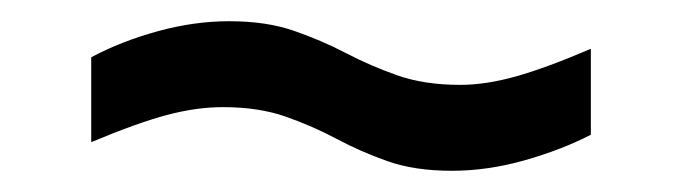

<svg xmlns="http://www.w3.org/2000/svg" viewBox="-20 -441 640 181"><path d="M406 -280Q371 -280 345.5 -289Q320 -298 297.5 -310Q275 -322 249.5 -331Q224 -340 190 -340Q165 -340 137 -332.5Q109 -325 66 -307V-387Q94 -402 128.5 -411.5Q163 -421 196 -421Q231 -421 257 -412Q283 -403 306 -391Q329 -379 354.5 -370Q380 -361 414 -361Q438 -361 466.5 -369Q495 -377 537 -395V-314Q510 -300 475 -290Q440 -280 406 -280Z"/></svg>

Font: SUSE Medium
Style: Regular
Weight: 500
Designer: Rene Bieder
Foundry: SUSE
Version: Version 1.000